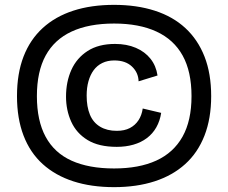

<svg xmlns="http://www.w3.org/2000/svg" viewBox="-20 -687 940 791"><path d="M450 84Q356 84 282 60Q208 36 156 -11Q104 -58 77 -128.5Q50 -199 50 -291Q50 -384 77 -454Q104 -524 156 -571.5Q208 -619 282 -643Q356 -667 450 -667Q543 -667 617.5 -643Q692 -619 743.5 -571.5Q795 -524 822.5 -454Q850 -384 850 -291Q850 -199 822.5 -128.5Q795 -58 743 -11Q691 36 617 60Q543 84 450 84ZM450 7Q553 7 624 -25.5Q695 -58 732 -124Q769 -190 769 -291Q769 -392 732.5 -458Q696 -524 624.5 -557Q553 -590 450 -590Q346 -590 275 -557Q204 -524 168 -458Q132 -392 132 -291Q132 -190 168 -123.5Q204 -57 275 -25Q346 7 450 7ZM461 -82Q387 -82 341 -110Q295 -138 273.5 -185.5Q252 -233 252 -289Q252 -350 274 -399Q296 -448 341 -477Q386 -506 454 -506Q502 -506 539.5 -490Q577 -474 600 -445Q623 -416 629 -376L551 -352Q550 -388 523.5 -413Q497 -438 451 -438Q423 -438 401.5 -427.5Q380 -417 366 -398Q352 -379 344.5 -352.5Q337 -326 337 -293Q337 -247 350.5 -214.5Q364 -182 392.5 -165Q421 -148 461 -148Q493 -148 515 -159.5Q537 -171 550.5 -191.5Q564 -212 568 -240L644 -222Q639 -189 624 -162.5Q609 -136 585 -118Q561 -100 529.5 -91Q498 -82 461 -82Z"/></svg>

Font: Bricolage Grotesque 17pt
Style: Regular
Weight: 400
Version: Version 1.001;gftools[0.9.33.dev8+g029e19f]